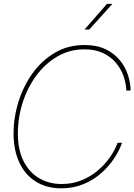

<svg xmlns="http://www.w3.org/2000/svg" viewBox="-20 -972 701 1001"><path d="M299.8 9.8Q222.7 9.8 166.7 -25.4Q110.8 -60.5 80.8 -124.8Q50.8 -189 50.8 -275.4Q50.8 -359.9 76.4 -441.9Q102.1 -523.9 150.1 -590.6Q198.2 -657.2 266.6 -697.3Q335 -737.3 420.4 -737.3Q484.9 -737.3 530.5 -715.3Q576.2 -693.4 605 -657.7Q633.8 -622.1 647.2 -580.6Q660.6 -539.1 661.1 -500H638.7Q637.2 -537.6 624 -575.4Q610.8 -613.3 584.2 -644.8Q557.6 -676.3 516.8 -695.6Q476.1 -714.8 419.9 -714.8Q343.8 -714.8 280.3 -678.2Q216.8 -641.6 170.4 -579.3Q124 -517.1 98.6 -438.5Q73.2 -359.9 73.2 -275.4Q73.2 -189.5 103.3 -130.9Q133.3 -72.3 184.8 -42.5Q236.3 -12.7 300.8 -12.7Q357.4 -12.7 405 -32Q452.6 -51.3 490 -83Q527.3 -114.7 553.5 -152.6Q579.6 -190.4 593.3 -227.5H616.2Q603 -189 575.9 -147.5Q548.8 -106 508.8 -70.3Q468.8 -34.7 416.3 -12.5Q363.8 9.8 299.8 9.8ZM420.4 -817.9 537.6 -951.7H565.9L445.3 -817.9Z"/></svg>

Font: Inter Display Thin
Style: Italic
Weight: 100
Italic angle: -9.39999°
Designer: Rasmus Andersson
Foundry: rsms
Version: Version 4.000;git-a52131595